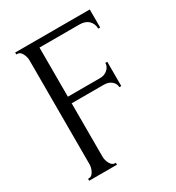

<svg xmlns="http://www.w3.org/2000/svg" viewBox="-162 -758 783 856"><g transform="rotate(-30 230.0 -330.0)"><path d="M184 -10H189V0H46V-10H51Q65 -10 74.5 -27.5Q84 -45 84 -63V-598Q84 -615 75 -632.5Q66 -650 51 -650H46V-660H430V-567H420Q420 -592 403.5 -608.5Q387 -625 356 -625H151V-372H317Q340 -372 355.5 -386Q371 -400 371 -419H381V-294H371Q371 -312 356 -325Q341 -338 317 -338H151V-63Q151 -45 160.5 -27.5Q170 -10 184 -10Z"/></g></svg>

Font: Forum
Style: Regular
Weight: 400
Designer: Denis Masharov
Foundry: Denis Masharov
Version: Version 1.000